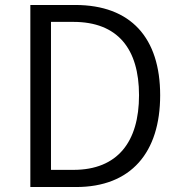

<svg xmlns="http://www.w3.org/2000/svg" viewBox="-20 -752 723 772"><path d="M102 0H286C507 0 624 -139 624 -369C624 -599 507 -732 282 -732H102ZM185 -69V-664H275C453 -664 539 -556 539 -369C539 -182 453 -69 275 -69Z"/></svg>

Font: Noto Sans HK DemiLight
Style: Regular
Weight: 350
Designer: Ryoko NISHIZUKA 西塚涼子 (kana, bopomofo & ideographs); Paul D. Hunt (Latin, Greek & Cyrillic); Sandoll Communications 산돌커뮤니
Foundry: Adobe
Version: Version 2.004;hotconv 1.0.118;makeotfexe 2.5.65603